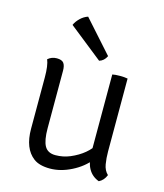

<svg xmlns="http://www.w3.org/2000/svg" viewBox="-110 -805 766 896"><g transform="rotate(15 273.0 -356.5)"><path d="M457 -490.5V-138.5Q457 -106.5 461.8 -77.8Q466.5 -49 485 -31.5Q474.5 -4.5 451 7Q383 -18 383 -114.5V-490.5Q397 -493.5 419.5 -493.5Q442 -493.5 457 -490.5ZM71 -480.5Q89.5 -496.5 114 -496.5Q138.5 -496.5 147.5 -484.5Q156.5 -472.5 156.5 -448V-170.5Q156.5 -111.5 171.5 -84.8Q186.5 -58 223.5 -58Q260.5 -58 294 -72Q369.5 -104 403 -163V-85Q371 -44 318.5 -17.5Q266 9 215 9Q164 9 136 -12Q82.5 -52.5 82.5 -147.5V-396Q82.5 -453.5 71 -480.5ZM204.5 -722Q184.5 -715.5 168 -699.5Q151.5 -683.5 144 -666L307 -536.5Q330 -543 342 -568Z"/></g></svg>

Font: Signika-CLs Light
Style: CLs-Regular
Weight: 300
Version: Version 2.003;gftools[0.9.32]